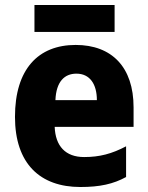

<svg xmlns="http://www.w3.org/2000/svg" viewBox="-20 -739 593 769"><path d="M439 -719H118V-611H439ZM283 -559C133 -559 40 -462 40 -271C40 -84 140 10 302 10C380 10 434 -2 485 -30V-153C428 -123 379 -110 317 -110C242 -110 202 -154 199 -231H515V-309C515 -470 428 -559 283 -559ZM286 -444C340 -444 368 -402 368 -338H202C205 -413 239 -444 286 -444Z"/></svg>

Font: Noto Sans Sinhala UI SemiCondensed ExtraBold
Style: Regular
Weight: 800
Width: 4
Designer: Jelle Bosma - Monotype Design Team
Foundry: Monotype Imaging Inc.
Version: Version 2.006